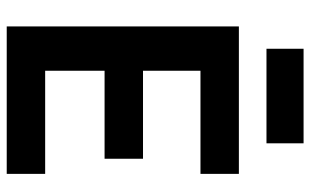

<svg xmlns="http://www.w3.org/2000/svg" viewBox="-196 -727 923 571"><g transform="rotate(90 265.5 -441.5)"><path d="M190.4 -576.2V-405.3H452.1V-291H190.4V-114.3H497.1V0H58.6V-690.4H497.1V-576.2ZM125 -882.8H406.2V-772.5H125Z"/></g></svg>

Font: Dinish
Style: Bold
Weight: 700
Designer: Bert Driehuis
Foundry: Playbeing
Version: Version 3.006; git-39231f3c-release